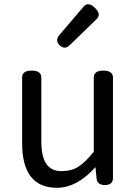

<svg xmlns="http://www.w3.org/2000/svg" viewBox="-20 -878 647 911"><path d="M250 13Q85 13 85 -199V-510Q85 -543 130 -543Q176 -543 176 -510V-210Q176 -134 200 -100Q224 -66 271 -66Q319 -66 352 -87Q385 -108 425 -158V-510Q425 -543 470 -543Q516 -543 516 -510V-33Q516 0 478 0Q440 0 438 -33L433 -85Q345 13 250 13ZM310 -663Q287 -641 263 -663Q240 -686 261 -711L377 -847Q398 -872 430 -841Q462 -811 439 -788Z"/></svg>

Font: Swei Gothic CJK TC Regular
Style: Regular
Weight: 400
Version: Version 2.129